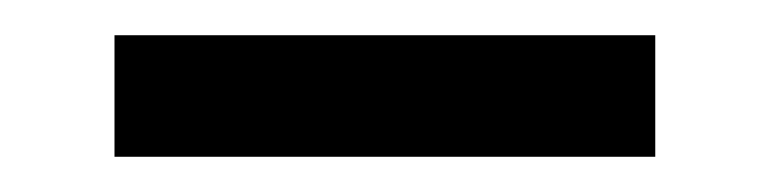

<svg xmlns="http://www.w3.org/2000/svg" viewBox="-20 -286 437 109"><path d="M45 -266H352V-197H45Z"/></svg>

Font: Podkova
Style: Regular
Weight: 400
Designer: Ilya Yudin
Foundry: Cyreal (www.cyreal.org)
Version: Version 2.103